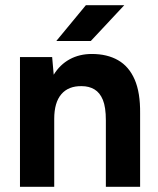

<svg xmlns="http://www.w3.org/2000/svg" viewBox="-20 -720 608 740"><path d="M57 0V-500H181L187 -432Q211 -471 248.5 -491.5Q286 -512 334 -512Q393 -512 435 -488Q477 -464 499 -413.5Q521 -363 520 -283V0H388V-256Q388 -307 376.5 -335Q365 -363 344 -375.5Q323 -388 295 -388Q244 -389 216.5 -357Q189 -325 189 -262V0ZM197 -562 311 -700H459L330 -562Z"/></svg>

Font: Figtree Light
Style: Bold
Weight: 700
Version: Version 2.002